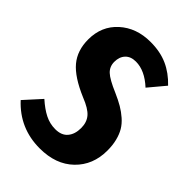

<svg xmlns="http://www.w3.org/2000/svg" viewBox="-215 -800 908 908"><g transform="rotate(45 238.5 -346.5)"><path d="M241.2 -710Q305.7 -710 355 -688Q404.3 -666 445.8 -622.1L377 -540Q317.4 -595.2 257.8 -595.2Q223.6 -595.2 204.8 -575.2Q186 -555.2 186 -522Q186 -490.2 208 -469.5Q230 -448.7 293 -421.9Q327.6 -406.7 352.1 -392.3Q376.5 -377.9 397.9 -359.1Q419.4 -340.3 432.4 -318.4Q445.3 -296.4 452.6 -267.3Q460 -238.3 460 -202.1Q460 -105.5 396.7 -44.2Q333.5 17.1 226.1 17.1Q91.3 17.1 1 -81.1L76.2 -164.1Q112.3 -131.8 144.8 -115.5Q177.2 -99.1 213.9 -99.1Q255.4 -99.1 276.1 -123.8Q296.9 -148.4 296.9 -189.9Q296.9 -228 275.9 -252.7Q254.9 -277.3 200.2 -298.8Q104.5 -339.4 64.2 -387.7Q23.9 -436 23.9 -509.8Q23.9 -598.6 85.4 -654.3Q147 -710 241.2 -710Z"/></g></svg>

Font: Fira Sans Compressed
Style: Bold
Weight: 700
Width: 1
Designer: Carrois Corporate & Edenspiekermann AG
Foundry: Carrois Corporate GbR & Edenspiekermann AG
Version: Version 4.203;PS 004.203;hotconv 1.0.88;makeotf.lib2.5.64775